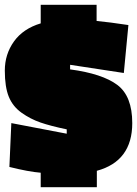

<svg xmlns="http://www.w3.org/2000/svg" viewBox="-20 -713 569 797"><path d="M149 -616V-693H381V-626Q434 -621 513 -609L494 -410L271 -444V-425Q405 -407 467 -360.5Q529 -314 529 -202Q529 -44 382 -4V64H149V4Q99 0 19 -20L27 -202L257 -158V-176Q190 -190 148 -204.5Q106 -219 69.5 -245Q33 -271 16.5 -311.5Q0 -352 0 -420Q0 -488 38 -541Q76 -594 149 -616Z"/></svg>

Font: Passion One Black
Style: Regular
Weight: 900
Designer: Alejandro Lo Celso
Foundry: Fontstage
Version: Version 1.002